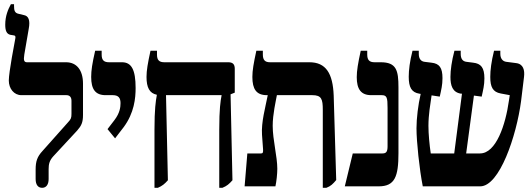

<svg xmlns="http://www.w3.org/2000/svg" viewBox="-20 -889 2540 916"><path d="M181 7C201 7 212 -9 212 -35V-82C212 -106 216 -123 234 -143L348 -266C368 -289 376 -304 376 -341V-490C376 -554 346 -592 295 -592H109C96 -592 91 -599 96 -629L117 -751C125 -793 116 -813 94 -817L69 -823C50 -827 47 -839 47 -861V-869H32C19 -845 5 -814 5 -771C5 -742 12 -727 29 -723L47 -720C53 -719 55 -715 53 -705C50 -689 22 -544 22 -505C22 -466 47 -435 82 -435H297C312 -435 321 -426 321 -408V-347C321 -327 319 -321 305 -306L183 -169C158 -142 150 -120 150 -80V-35C150 -7 162 7 181 7Z M529 -229 569 -281C621 -350 627 -422 627 -469C627 -557 607 -592 562 -592H500C476 -592 465 -602 465 -628V-647H434C420 -586 415 -553 415 -522C415 -463 435 -435 484 -435H518C545 -435 555 -422 555 -397C555 -378 552 -350 526 -316L493 -273Z M717 7H733C754 -2 765 -11 781 -29L772 -435H1037V-433C1032 -408 1026 -368 1026 -271V7H1041C1063 -2 1073 -11 1089 -29L1080 -439L1100 -447V-561C1100 -583 1090 -592 1069 -592H764C740 -592 729 -602 729 -628V-647H698C685 -587 679 -553 679 -522C679 -472 693 -444 728 -437V-434C723 -408 717 -367 717 -271Z M1147 0H1294C1299 -23 1303 -59 1303 -84C1303 -142 1281 -222 1281 -289C1281 -344 1296 -407 1301 -435H1470C1514 -435 1520 -416 1520 -365V7H1537C1558 -1 1568 -11 1584 -30L1572 -433C1568 -539 1535 -592 1456 -592H1268C1244 -592 1234 -603 1234 -629V-647H1203C1190 -587 1184 -553 1184 -522C1184 -464 1203 -435 1253 -435H1257V-433C1246 -376 1226 -307 1230 -246L1235 -177C1236 -162 1234 -157 1226 -157H1160Z M1625 0H1787C1864 0 1881 -47 1881 -158V-472C1881 -554 1871 -592 1796 -592H1767C1742 -592 1732 -603 1732 -629V-647H1701C1688 -587 1682 -552 1682 -521C1682 -464 1702 -435 1751 -435H1801C1826 -435 1829 -423 1829 -374V-191C1829 -166 1823 -157 1805 -157H1663Z M1997 0H2271C2363 0 2444 -240 2466 -407L2480 -522C2484 -554 2477 -584 2442 -588L2396 -594C2378 -596 2367 -610 2367 -632V-647H2337C2324 -595 2319 -554 2319 -522C2319 -474 2331 -450 2369 -443L2412 -435L2408 -409C2392 -294 2347 -157 2270 -157H2204L2241 -433L2278 -428C2285 -460 2291 -483 2291 -515C2291 -566 2275 -586 2237 -590L2206 -594C2187 -596 2178 -609 2178 -632V-647H2148C2135 -598 2129 -554 2129 -522C2129 -482 2138 -448 2180 -442H2184L2147 -157H2035C2029 -198 2024 -249 2024 -289C2024 -341 2033 -392 2039 -434L2078 -428C2085 -460 2091 -483 2091 -516C2091 -565 2077 -586 2038 -590L2006 -594C1988 -596 1978 -609 1978 -632V-647H1948C1935 -597 1930 -554 1930 -523C1930 -473 1943 -448 1981 -442L1987 -441C1975 -390 1967 -324 1967 -277C1967 -214 1981 -81 1997 0Z"/></svg>

Font: Noto Serif Hebrew ExtraCondensed ExtraBold
Style: Regular
Weight: 800
Width: 2
Designer: Monotype Design Team
Foundry: Monotype Imaging Inc.
Version: Version 2.004